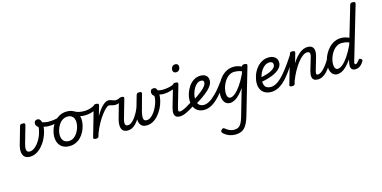

<svg xmlns="http://www.w3.org/2000/svg" viewBox="-125 -1759 6009 3021"><g transform="rotate(-15 2879.5 -248.0)"><path d="M188 19Q141 19 113.5 0Q86 -19 74.5 -51Q63 -83 65 -121.5Q67 -160 78 -200L159 -485Q163 -499 171 -507.5Q179 -516 204 -516Q236 -516 243 -506Q250 -496 245 -479L165 -200Q158 -174 154 -149.5Q150 -125 152.5 -105Q155 -85 167.5 -73Q180 -61 207 -61Q239 -61 271.5 -82Q304 -103 333.5 -139Q363 -175 386 -219Q409 -263 421 -308Q427 -331 432 -353.5Q437 -376 436 -398Q415 -413 405 -428.5Q395 -444 395 -465Q395 -489 410 -504Q425 -519 448 -519Q481 -519 497.5 -490Q514 -461 515 -417Q516 -398 514.5 -378.5Q513 -359 509.5 -338.5Q506 -318 500 -297Q484 -239 455 -183Q426 -127 384.5 -81Q343 -35 293.5 -8Q244 19 188 19Z M599 -370Q561 -370 522 -379Q483 -388 451 -409Q445 -413 447 -424.5Q449 -436 454.5 -448.5Q460 -461 467.5 -468Q475 -475 482 -470Q506 -454 544 -446Q582 -438 620 -438Q655 -438 694 -443Q733 -448 770.5 -459Q808 -470 836 -486Q843 -491 844 -477.5Q845 -464 841.5 -447.5Q838 -431 830 -426Q778 -398 719 -384Q660 -370 599 -370Z M831 19Q768 19 724 -6.5Q680 -32 657.5 -78.5Q635 -125 635 -184Q635 -238 654 -296.5Q673 -355 710 -405.5Q747 -456 801.5 -487.5Q856 -519 929 -519Q991 -519 1034.5 -494.5Q1078 -470 1100.5 -425.5Q1123 -381 1123 -323Q1123 -282 1111.5 -235Q1100 -188 1077 -143Q1054 -98 1019 -61.5Q984 -25 937 -3Q890 19 831 19ZM840 -61Q887 -61 922.5 -85.5Q958 -110 982.5 -149Q1007 -188 1020 -231.5Q1033 -275 1033 -314Q1033 -354 1019 -382Q1005 -410 980.5 -424.5Q956 -439 922 -439Q874 -439 837 -415Q800 -391 775.5 -352.5Q751 -314 738 -271Q725 -228 725 -190Q725 -150 739 -120.5Q753 -91 779 -76Q805 -61 840 -61Z M1187 -385Q1144 -385 1101.5 -395.5Q1059 -406 1007 -439Q997 -445 996 -456.5Q995 -468 1000.5 -479Q1006 -490 1015.5 -495Q1025 -500 1035 -494Q1073 -471 1112 -462.5Q1151 -454 1198 -454Q1227 -454 1259.5 -460Q1292 -466 1323 -478Q1354 -490 1376 -507Q1386 -516 1396 -512Q1406 -508 1412 -497Q1418 -486 1417 -473.5Q1416 -461 1405 -453Q1371 -427 1332 -412Q1293 -397 1255.5 -391Q1218 -385 1187 -385Z M1262 15Q1245 15 1231.5 8Q1218 1 1224 -17L1358 -484Q1364 -503 1373.5 -509Q1383 -515 1402 -515Q1432 -515 1441 -506Q1450 -497 1444 -477L1398 -318Q1426 -367 1453.5 -404.5Q1481 -442 1508 -467.5Q1535 -493 1559 -506Q1583 -519 1603 -519Q1622 -519 1629.5 -507Q1637 -495 1635.5 -479Q1634 -463 1623 -451Q1612 -439 1593 -439Q1575 -439 1544 -412Q1513 -385 1474 -334.5Q1435 -284 1396 -214.5Q1357 -145 1324 -60L1309 -11Q1306 2 1295.5 8.5Q1285 15 1262 15Z M1699 -421Q1675 -421 1655.5 -425.5Q1636 -430 1621.5 -434.5Q1607 -439 1594 -439Q1575 -439 1567.5 -451Q1560 -463 1561 -479Q1562 -495 1573 -507Q1584 -519 1603 -519Q1627 -519 1646.5 -512Q1666 -505 1684 -498Q1702 -491 1722 -491Q1734 -491 1746.5 -494Q1759 -497 1775 -504Q1785 -509 1795 -500Q1805 -491 1805.5 -477Q1806 -463 1787 -451Q1751 -430 1731 -425.5Q1711 -421 1699 -421Z M1782 19Q1739 19 1714 1Q1689 -17 1679.5 -48.5Q1670 -80 1673.5 -120Q1677 -160 1689 -202L1769 -485Q1774 -499 1782.5 -507.5Q1791 -516 1816 -516Q1847 -516 1854.5 -506.5Q1862 -497 1856 -479L1772 -186Q1762 -153 1758.5 -124Q1755 -95 1765 -78Q1775 -61 1805 -61Q1833 -61 1861.5 -81.5Q1890 -102 1916 -136Q1942 -170 1965 -211.5Q1988 -253 2004 -295L2059 -485Q2064 -499 2072.5 -507.5Q2081 -516 2104 -516Q2136 -516 2142.5 -506.5Q2149 -497 2144 -479L2068 -200Q2065 -183 2061 -159.5Q2057 -136 2058 -113Q2059 -90 2071 -75.5Q2083 -61 2110 -61Q2143 -61 2174 -82.5Q2205 -104 2232 -140Q2259 -176 2280 -219.5Q2301 -263 2313 -307Q2320 -335 2323 -356.5Q2326 -378 2325 -398Q2304 -413 2295.5 -428.5Q2287 -444 2287 -465Q2287 -488 2300 -503.5Q2313 -519 2341 -519Q2374 -519 2389 -490Q2404 -461 2406 -417Q2407 -398 2405.5 -378.5Q2404 -359 2400.5 -338Q2397 -317 2392 -296Q2378 -238 2349.5 -182.5Q2321 -127 2281.5 -81Q2242 -35 2193 -8Q2144 19 2088 19Q2043 19 2016.5 1Q1990 -17 1978.5 -46.5Q1967 -76 1967 -112Q1942 -73 1913.5 -43.5Q1885 -14 1852.5 2.5Q1820 19 1782 19Z M2471 -391Q2427 -391 2400 -401.5Q2373 -412 2344 -433Q2332 -441 2331.5 -452Q2331 -463 2337.5 -472.5Q2344 -482 2353 -486.5Q2362 -491 2370 -485Q2387 -473 2411.5 -466Q2436 -459 2478 -459Q2516 -459 2554.5 -465.5Q2593 -472 2624 -482.5Q2655 -493 2668 -505Q2678 -515 2688 -506.5Q2698 -498 2700.5 -483Q2703 -468 2689 -456Q2649 -425 2589 -408Q2529 -391 2471 -391Z M2633 17Q2592 17 2571 2Q2550 -13 2544 -37Q2538 -61 2541.5 -89.5Q2545 -118 2552 -145L2650 -484Q2656 -503 2665.5 -509Q2675 -515 2694 -515Q2724 -515 2733 -506Q2742 -497 2736 -477L2641 -147Q2625 -95 2627 -76.5Q2629 -58 2652 -58Q2666 -58 2673 -46.5Q2680 -35 2678 -20.5Q2676 -6 2665 5.5Q2654 17 2633 17ZM2749 -669Q2728 -669 2714 -682.5Q2700 -696 2700 -721Q2700 -749 2717 -772Q2734 -795 2770 -795Q2792 -795 2806 -782Q2820 -769 2820 -743Q2820 -715 2803 -692Q2786 -669 2749 -669Z M2628 17Q2614 17 2607.5 5.5Q2601 -6 2602.5 -20.5Q2604 -35 2615 -46.5Q2626 -58 2647 -58Q2668 -58 2696 -68Q2724 -78 2765.5 -101Q2807 -124 2868 -164Q2882 -172 2893 -167.5Q2904 -163 2909 -151Q2914 -139 2911.5 -125Q2909 -111 2894 -102Q2827 -58 2778.5 -31.5Q2730 -5 2695 6Q2660 17 2628 17Z M2900 -172Q2933 -193 2974 -221Q3015 -249 3052.5 -280Q3090 -311 3114 -342Q3138 -373 3138 -400Q3138 -423 3125.5 -431.5Q3113 -440 3094 -440Q3056 -440 3025.5 -415.5Q2995 -391 2974 -353Q2953 -315 2941.5 -273Q2930 -231 2930 -198Q2930 -167 2935.5 -141.5Q2941 -116 2955 -98Q2969 -80 2990.5 -70Q3012 -60 3043 -60Q3057 -60 3062.5 -48.5Q3068 -37 3066 -21.5Q3064 -6 3055 5.5Q3046 17 3031 17Q2964 17 2922 -10.5Q2880 -38 2860 -85Q2840 -132 2840 -192Q2840 -241 2858 -297.5Q2876 -354 2910 -404.5Q2944 -455 2994 -487Q3044 -519 3109 -519Q3146 -519 3173 -506Q3200 -493 3214.5 -469Q3229 -445 3229 -411Q3229 -372 3207 -335Q3185 -298 3144.5 -260.5Q3104 -223 3050 -185Q2996 -147 2931 -108Z M3031 17Q3016 17 3010.5 5.5Q3005 -6 3007.5 -21.5Q3010 -37 3019 -48.5Q3028 -60 3042 -60Q3081 -60 3131 -86.5Q3181 -113 3246.5 -179Q3312 -245 3397 -362Q3402 -369 3414.5 -365.5Q3427 -362 3435.5 -353Q3444 -344 3438 -335Q3356 -205 3284.5 -128Q3213 -51 3150.5 -17Q3088 17 3031 17Z M3394 519Q3347 519 3301.5 502Q3256 485 3219 453Q3198 436 3195.5 420Q3193 404 3211 387Q3227 371 3240 373Q3253 375 3270 390Q3296 412 3329.5 426.5Q3363 441 3400 441Q3442 441 3470.5 424.5Q3499 408 3519 371.5Q3539 335 3557 273L3683 -164Q3641 -103 3600.5 -62.5Q3560 -22 3521.5 -2.5Q3483 17 3447 17Q3411 17 3384 -2Q3357 -21 3342.5 -56.5Q3328 -92 3328 -140Q3328 -187 3341.5 -239Q3355 -291 3382 -340.5Q3409 -390 3448 -430.5Q3487 -471 3537 -495Q3587 -519 3649 -519Q3679 -519 3712 -511Q3745 -503 3776 -488V-491Q3781 -505 3791 -510Q3801 -515 3819 -515Q3849 -515 3858 -506Q3867 -497 3861 -477L3642 277Q3614 374 3580 426.5Q3546 479 3501.5 499Q3457 519 3394 519ZM3473 -63Q3509 -63 3553 -99Q3597 -135 3646 -205Q3695 -275 3744 -377L3756 -416Q3721 -431 3692 -435.5Q3663 -440 3638 -440Q3597 -440 3562.5 -421.5Q3528 -403 3501.5 -372Q3475 -341 3456.5 -303Q3438 -265 3428.5 -226.5Q3419 -188 3419 -155Q3419 -128 3425 -107Q3431 -86 3443.5 -74.5Q3456 -63 3473 -63Z M4122 17Q4056 17 4013.5 -8Q3971 -33 3950.5 -76Q3930 -119 3930 -172Q3930 -231 3950 -292Q3970 -353 4008 -404.5Q4046 -456 4099.5 -487.5Q4153 -519 4220 -519Q4263 -519 4293.5 -504Q4324 -489 4340.5 -462.5Q4357 -436 4357 -399Q4357 -358 4333.5 -324.5Q4310 -291 4270.5 -265Q4231 -239 4181 -220.5Q4131 -202 4078.5 -189Q4026 -176 3976 -168L3983 -239Q4014 -244 4052 -252.5Q4090 -261 4127.5 -273Q4165 -285 4196 -302Q4227 -319 4246.5 -341Q4266 -363 4266 -392Q4266 -417 4250 -428.5Q4234 -440 4209 -440Q4168 -440 4133.5 -416Q4099 -392 4073.5 -353Q4048 -314 4034 -268Q4020 -222 4020 -179Q4020 -144 4031.5 -116.5Q4043 -89 4068.5 -74.5Q4094 -60 4134 -60Q4148 -60 4153.5 -48.5Q4159 -37 4157 -21.5Q4155 -6 4146 5.5Q4137 17 4122 17Z M4122 17Q4113 17 4109.5 5.5Q4106 -6 4107 -21.5Q4108 -37 4115 -48.5Q4122 -60 4133 -60Q4171 -60 4212.5 -80Q4254 -100 4303 -146.5Q4352 -193 4412.5 -271.5Q4473 -350 4549 -467Q4554 -475 4567 -470.5Q4580 -466 4589.5 -456.5Q4599 -447 4594 -438Q4518 -313 4455.5 -225.5Q4393 -138 4337 -85Q4281 -32 4228.5 -7.5Q4176 17 4122 17Z M4879 17Q4837 17 4816 1.5Q4795 -14 4789 -38Q4783 -62 4786.5 -90.5Q4790 -119 4797 -145L4857 -346Q4865 -372 4866.5 -393Q4868 -414 4858 -426.5Q4848 -439 4821 -439Q4788 -439 4748.5 -410.5Q4709 -382 4668.5 -330.5Q4628 -279 4588.5 -208.5Q4549 -138 4516 -52L4505 -11Q4502 2 4491.5 8.5Q4481 15 4458 15Q4441 15 4427.5 8Q4414 1 4420 -17L4554 -484Q4560 -503 4569.5 -509Q4579 -515 4598 -515Q4628 -515 4637 -506Q4646 -497 4640 -477L4595 -321Q4624 -370 4655.5 -406.5Q4687 -443 4719.5 -468.5Q4752 -494 4785 -506.5Q4818 -519 4851 -519Q4897 -519 4922.5 -497.5Q4948 -476 4953 -433.5Q4958 -391 4938 -326L4886 -147Q4870 -96 4872 -77Q4874 -58 4897 -58Q4911 -58 4918 -46.5Q4925 -35 4923.5 -20.5Q4922 -6 4911 5.5Q4900 17 4879 17Z M4878 17Q4864 17 4857.5 5.5Q4851 -6 4852.5 -20.5Q4854 -35 4865 -46.5Q4876 -58 4897 -58Q4922 -58 4950 -76.5Q4978 -95 5007.5 -128Q5037 -161 5068 -207Q5099 -253 5131 -309Q5138 -322 5152 -320.5Q5166 -319 5175 -309Q5184 -299 5177 -286Q5137 -210 5100 -153Q5063 -96 5027.5 -58.5Q4992 -21 4955.5 -2Q4919 17 4878 17Z M5196 17Q5160 17 5133 -2Q5106 -21 5091.5 -56.5Q5077 -92 5077 -140Q5077 -187 5090.5 -239Q5104 -291 5131 -340.5Q5158 -390 5197 -430.5Q5236 -471 5286 -495Q5336 -519 5398 -519Q5428 -519 5461.5 -511Q5495 -503 5525 -488L5671 -984Q5677 -1003 5686.5 -1009Q5696 -1015 5716 -1015Q5746 -1015 5754.5 -1006Q5763 -997 5757 -977L5500 -103Q5495 -82 5497.5 -71.5Q5500 -61 5512 -61Q5521 -61 5530 -67Q5539 -73 5550 -85Q5561 -97 5576 -116Q5583 -125 5591.5 -127Q5600 -129 5611 -121Q5627 -111 5630.5 -101.5Q5634 -92 5628 -82Q5609 -49 5587 -27Q5565 -5 5541 5Q5517 15 5490 15Q5454 15 5435 -2.5Q5416 -20 5414 -55Q5412 -90 5426 -141Q5427 -146 5427.5 -151Q5428 -156 5429 -160Q5388 -101 5348 -61Q5308 -21 5269.5 -2Q5231 17 5196 17ZM5168 -155Q5168 -128 5174 -107Q5180 -86 5192.5 -74.5Q5205 -63 5222 -63Q5258 -63 5302.5 -99Q5347 -135 5395.5 -205.5Q5444 -276 5493 -380L5504 -417Q5470 -432 5440.5 -436Q5411 -440 5387 -440Q5346 -440 5311.5 -421.5Q5277 -403 5250.5 -372Q5224 -341 5205.5 -303Q5187 -265 5177.5 -226.5Q5168 -188 5168 -155Z"/></g></svg>

Font: Playwrite AU NSW
Style: Regular
Weight: 400
Designer: Veronika Burian, José Scaglione
Foundry: TypeTogether
Version: Version 1.002